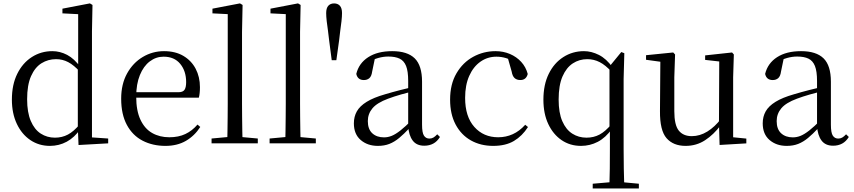

<svg xmlns="http://www.w3.org/2000/svg" viewBox="-20 -825 4915 1105"><path d="M267.4 14.6Q204 14.6 154.4 -19Q104.9 -52.6 76.7 -112.6Q48.4 -172.7 48.4 -251.6Q48.4 -337.9 79.4 -400.3Q110.3 -462.8 163.3 -496.7Q216.2 -530.6 281.4 -530.6Q325.2 -530.6 366.3 -509.2Q407.5 -487.7 443.7 -437.5H453.5L440.8 -411.3Q405.2 -450.3 372.6 -467.4Q340 -484.5 302.8 -484.5Q256.9 -484.5 219 -461.1Q181.2 -437.6 158.7 -386.9Q136.1 -336.1 136.1 -253.7Q136.1 -178.2 157.2 -128.9Q178.2 -79.6 214.6 -56.1Q251.1 -32.7 296.2 -32.7Q337.2 -32.7 371 -50.6Q404.7 -68.5 439.4 -110.2L451.9 -82.4H442.5Q408.7 -33.4 364.1 -9.4Q319.5 14.6 267.4 14.6ZM432 9.6 427.9 -88.8V-91.6V-430.7L429.9 -440.3V-743.5L339.3 -748.1V-775.1L497.5 -805.5L512.3 -796.5L509.3 -644.4V-34.2L602.6 -27.8V0Z M932.3 14.6Q858.5 14.6 800.6 -15.4Q742.7 -45.5 710.1 -106.2Q677.4 -167 677.4 -256.8Q677.4 -341.1 711.5 -402.5Q745.6 -463.8 801.8 -497.2Q858 -530.6 923.9 -530.6Q989.2 -530.6 1035.4 -503.3Q1081.6 -475.9 1106.1 -429.2Q1130.7 -382.4 1130.7 -323.2Q1130.7 -286.8 1124.4 -262.9H715.6V-294.2H1006.3Q1032.6 -294.2 1042 -308.2Q1051.3 -322.1 1051.3 -352.3Q1051.3 -416.2 1017.2 -457.5Q983.2 -498.8 921.6 -498.8Q877.8 -498.8 842 -471.6Q806.1 -444.5 785 -392.8Q763.9 -341.2 763.9 -268.7Q763.9 -188 788.4 -135.9Q812.9 -83.8 855.9 -59.4Q899 -35 954.5 -35Q1007.5 -35 1046.8 -53.7Q1086.2 -72.3 1116.7 -108.1L1132.6 -94.3Q1100 -43.5 1050 -14.4Q1000 14.6 932.3 14.6Z M1197.6 0V-27.8L1314.5 -38.6H1346.1L1463.7 -27.8V0ZM1287.7 0Q1288.7 -31.5 1289.2 -70.8Q1289.7 -110.1 1290.2 -151.5Q1290.7 -192.9 1290.7 -228.5V-743.7L1202.7 -748.1V-775.1L1361.1 -805.5L1376.1 -796.5L1372.9 -641V-228.5Q1372.9 -192.9 1373.4 -151.5Q1373.9 -110.1 1374.5 -70.8Q1375.1 -31.5 1376.1 0Z M1531.6 0V-27.8L1648.5 -38.6H1680.1L1797.7 -27.8V0ZM1621.7 0Q1622.7 -31.5 1623.2 -70.8Q1623.7 -110.1 1624.2 -151.5Q1624.7 -192.9 1624.7 -228.5V-743.7L1536.7 -748.1V-775.1L1695.1 -805.5L1710.1 -796.5L1706.9 -641V-228.5Q1706.9 -192.9 1707.4 -151.5Q1707.9 -110.1 1708.5 -70.8Q1709.1 -31.5 1710.1 0Z M1902.8 -805.3Q1924 -805.3 1936.2 -791.8Q1948.4 -778.3 1948.4 -749.5Q1948.4 -730.3 1945.3 -702.8Q1942.1 -675.4 1938 -646.3Q1933.9 -617.3 1931.4 -590.7L1915.8 -478.7H1889.1L1874.5 -590.7Q1872.1 -617.3 1867.8 -646.5Q1863.4 -675.6 1860.3 -703.1Q1857.2 -730.5 1857.2 -749.5Q1857.2 -778.3 1869.4 -791.8Q1881.6 -805.3 1902.8 -805.3Z M2154.7 14.6Q2095.5 14.6 2056.1 -19.1Q2016.6 -52.8 2016.6 -115.1Q2016.6 -153.9 2033.8 -184.3Q2050.9 -214.6 2090.4 -239Q2129.9 -263.5 2195.9 -282.3Q2237.8 -294.9 2283.8 -306.7Q2329.8 -318.5 2369.8 -327.7V-303.3Q2329.8 -293.3 2288.7 -281.5Q2247.6 -269.7 2213.6 -257Q2150.3 -233.6 2123.6 -201.7Q2096.9 -169.7 2096.9 -128.2Q2096.9 -81.6 2122.5 -58Q2148.2 -34.4 2190.1 -34.4Q2212.6 -34.4 2234.6 -43.3Q2256.6 -52.2 2284.7 -74.2Q2312.7 -96.3 2350.8 -134.4L2359.5 -87.1H2335.9Q2304.7 -53.7 2277.5 -31.1Q2250.2 -8.4 2221.1 3.1Q2192 14.6 2154.7 14.6ZM2421.8 13.6Q2377.1 13.6 2354.8 -16.6Q2332.5 -46.7 2329.2 -99.7V-103.3V-359Q2329.2 -415 2317.1 -445.3Q2304.9 -475.6 2279.7 -487.6Q2254.6 -499.6 2215 -499.6Q2186.3 -499.6 2157.1 -491.4Q2127.9 -483.2 2094.7 -464.7L2138.2 -491.9L2121.8 -412.7Q2118.2 -386 2105.7 -375.2Q2093.1 -364.3 2074.4 -364.3Q2038.2 -364.3 2030.5 -399.7Q2045.4 -461 2099.1 -495.8Q2152.8 -530.6 2237.2 -530.6Q2324.5 -530.6 2366.8 -489.2Q2409 -447.8 2409 -354.6V-107.7Q2409 -60.8 2420.1 -44.2Q2431.1 -27.5 2451.4 -27.5Q2464 -27.5 2474 -33.2Q2484 -38.8 2496.4 -52.1L2512.1 -36.7Q2496.2 -10.7 2473.6 1.4Q2451 13.6 2421.8 13.6Z M2818.6 14.6Q2745.8 14.6 2689.8 -17.1Q2633.8 -48.8 2602.1 -108.5Q2570.4 -168.3 2570.4 -251.4Q2570.4 -340.7 2607.2 -403.2Q2643.9 -465.8 2703.5 -498.2Q2763 -530.6 2831.8 -530.6Q2876.5 -530.6 2914.7 -514.4Q2952.9 -498.1 2979.7 -468.8Q3006.5 -439.5 3017.2 -399.3Q3008.3 -364.4 2974.7 -364.4Q2954 -364.4 2941.6 -375.7Q2929.1 -386.9 2924.7 -413.5L2899.7 -501.6L2949.8 -461.9Q2919.5 -482.4 2892.4 -490.6Q2865.3 -498.8 2837 -498.8Q2785.9 -498.8 2744.9 -469.9Q2704 -441 2680.5 -388.2Q2656.9 -335.4 2656.9 -261.5Q2656.9 -153.9 2709.9 -94.5Q2762.8 -35 2847.2 -35Q2892 -35 2930.9 -52.7Q2969.9 -70.3 3002.8 -106.9L3018.6 -93.9Q2985.6 -42.3 2937.9 -13.8Q2890.2 14.6 2818.6 14.6Z M3391.2 259.8V232.4L3509.3 222.2H3547.7L3656.8 232.4V259.8ZM3323.9 14.6Q3260.7 14.6 3212.1 -18.5Q3163.5 -51.6 3135.5 -111.1Q3107.4 -170.7 3107.4 -251.2Q3107.4 -337.7 3138.2 -400.1Q3168.9 -462.6 3222.2 -496.6Q3275.4 -530.6 3340.9 -530.6Q3383.8 -530.6 3426.9 -508.9Q3470 -487.1 3505.3 -437.4L3512.7 -436.5L3500.2 -411.3Q3464.9 -450.3 3431.4 -467.4Q3397.8 -484.5 3359.9 -484.5Q3313.8 -484.5 3276.6 -460.2Q3239.4 -435.8 3217.2 -384.8Q3195.1 -333.8 3195.1 -251.8Q3195.1 -175.8 3216.2 -127.5Q3237.2 -79.2 3273.6 -55.9Q3310.1 -32.7 3355.4 -32.7Q3396.8 -32.7 3430.4 -50.5Q3463.9 -68.3 3499 -110L3510.1 -84H3502.3Q3465.5 -32.2 3420.3 -8.8Q3375.2 14.6 3323.9 14.6ZM3486.9 259.8Q3488.9 203.2 3489.5 145.6Q3490.1 88.1 3490.1 30.7V-78L3487.7 -87.3V-440.2V-442.5L3555.7 -525.5L3573.1 -518.8L3569.1 -371.1V30.7Q3569.1 88.1 3570.1 145.6Q3571.1 203.2 3573.1 259.8Z M3925.9 14.6Q3854.8 14.6 3816.1 -29.8Q3777.3 -74.2 3778.3 -185.8L3780.5 -483.7L3802.7 -466.6L3698.1 -481V-507.3L3854.5 -523L3865.2 -511.5L3860.8 -380.4V-185.1Q3860.8 -105.3 3886.6 -73.3Q3912.4 -41.4 3961.3 -41.4Q4007.8 -41.4 4051.1 -68.1Q4094.4 -94.9 4129.9 -141.8L4153.1 -103H4126.7Q4088.1 -51 4038.2 -18.2Q3988.3 14.6 3925.9 14.6ZM4121.4 9.3 4117.8 -114.1V-115.5L4119.4 -471.2L4038.2 -480.3V-506.2L4193.2 -523L4203.4 -511.5L4199.4 -380.4V-35L4275.3 -27.4V0.2Z M4507.7 14.6Q4448.5 14.6 4409.1 -19.1Q4369.6 -52.8 4369.6 -115.1Q4369.6 -153.9 4386.8 -184.3Q4403.9 -214.6 4443.4 -239Q4482.9 -263.5 4548.9 -282.3Q4590.8 -294.9 4636.8 -306.7Q4682.8 -318.5 4722.8 -327.7V-303.3Q4682.8 -293.3 4641.7 -281.5Q4600.6 -269.7 4566.6 -257Q4503.3 -233.6 4476.6 -201.7Q4449.9 -169.7 4449.9 -128.2Q4449.9 -81.6 4475.5 -58Q4501.2 -34.4 4543.1 -34.4Q4565.6 -34.4 4587.6 -43.3Q4609.6 -52.2 4637.7 -74.2Q4665.7 -96.3 4703.8 -134.4L4712.5 -87.1H4688.9Q4657.7 -53.7 4630.5 -31.1Q4603.2 -8.4 4574.1 3.1Q4545 14.6 4507.7 14.6ZM4774.8 13.6Q4730.1 13.6 4707.8 -16.6Q4685.5 -46.7 4682.2 -99.7V-103.3V-359Q4682.2 -415 4670.1 -445.3Q4657.9 -475.6 4632.7 -487.6Q4607.6 -499.6 4568 -499.6Q4539.3 -499.6 4510.1 -491.4Q4480.9 -483.2 4447.7 -464.7L4491.2 -491.9L4474.8 -412.7Q4471.2 -386 4458.7 -375.2Q4446.1 -364.3 4427.4 -364.3Q4391.2 -364.3 4383.5 -399.7Q4398.4 -461 4452.1 -495.8Q4505.8 -530.6 4590.2 -530.6Q4677.5 -530.6 4719.8 -489.2Q4762 -447.8 4762 -354.6V-107.7Q4762 -60.8 4773.1 -44.2Q4784.1 -27.5 4804.4 -27.5Q4817 -27.5 4827 -33.2Q4837 -38.8 4849.4 -52.1L4865.1 -36.7Q4849.2 -10.7 4826.6 1.4Q4804 13.6 4774.8 13.6Z"/></svg>

Font: Noto Serif SC
Style: Regular
Weight: 200
Designer: Ryoko NISHIZUKA 西塚涼子 (kana & ideographs); Frank Grießhammer (Latin, Greek & Cyrillic); Wenlong ZHANG 张文龙 (bopomofo); San
Foundry: Adobe
Version: Version 2.001;hotconv 1.1.0;makeotfexe 2.6.0